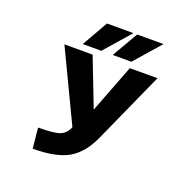

<svg xmlns="http://www.w3.org/2000/svg" viewBox="-163 -1133 1325 1312"><g transform="rotate(20 500.0 -477.0)"><path d="M210 11.7 195.3 -136.7Q315.4 -136.7 356 -154.3Q396.5 -171.9 415 -218.8L169.9 -732.4H375L510.7 -381.8L645.5 -732.4H846.7L612.3 -211.9Q556.6 -89.8 467.8 -39.1Q378.9 11.7 210 11.7ZM394.5 -965.8H586.9L421.9 -777.3H287.1ZM614.3 -965.8H805.7L640.6 -777.3H504.9Z"/></g></svg>

Font: Gen Shin Gothic Monospace Heavy
Style: Bold
Weight: 800
Designer: [Source Han Sans]
Ryoko NISHIZUKA  (kana & ideographs); Paul D. Hunt (Latin, Greek & Cyrillic); Wenlong ZHANG  (bopomofo
Version: Version 1.002.20150607